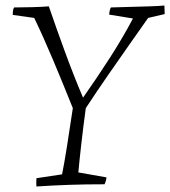

<svg xmlns="http://www.w3.org/2000/svg" viewBox="-20 -669 617 696"><path d="M112 7Q111 -5 112 -23L205 -37Q212 -71 222.5 -136.5Q233 -202 244 -277Q208 -367 172 -452.5Q136 -538 104 -604L26 -615Q26 -622 27 -629.5Q28 -637 31 -642Q60 -642 96.5 -643Q133 -644 157 -646Q183 -570 215 -482.5Q247 -395 281 -315Q331 -386 378 -459Q425 -532 462 -602L376 -616Q376 -622 377.5 -629.5Q379 -637 382 -642Q415 -643 452 -644Q489 -645 522 -646Q555 -647 576 -649Q576 -641 576.5 -633Q577 -625 577 -618L517 -604Q493 -570 455 -516Q417 -462 374 -400Q331 -338 291 -277Q282 -211 275 -149.5Q268 -88 264 -44L366 -26Q365 -14 359 -1Q291 -1 232 1Q173 3 112 7Z"/></svg>

Font: Labrada Lght
Style: Italic
Weight: 300
Italic angle: -7°
Designer: Mercedes Jáuregui
Foundry: Omnibus-Type Team
Version: Version 1.000; ttfautohint (v1.8.4.7-5d5b)